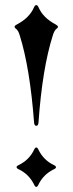

<svg xmlns="http://www.w3.org/2000/svg" viewBox="-20 -727 286 757"><path d="M37.6 0ZM37.6 -621.1Q37.6 -626 45.4 -629.9Q96.7 -656.7 114.3 -698.7Q118.2 -707 123 -707Q127.9 -707 131.8 -698.7Q149.4 -656.7 200.7 -629.9Q208.5 -625.5 208.5 -621.3Q208.5 -617.2 202.1 -612.8Q194.3 -606.9 188.5 -588.4Q147 -458.5 131.8 -244.6Q130.9 -231 123 -231Q115.2 -231 114.3 -244.6Q98.1 -459 57.6 -588.4Q51.8 -606.9 43.9 -612.8Q37.6 -617.2 37.6 -621.1ZM52.7 -75.7Q95.7 -96.2 115.2 -138.2Q118.7 -145.5 123 -145.5Q127.4 -145.5 130.9 -138.2Q151.4 -95.2 193.4 -75.7Q200.7 -72.3 200.7 -67.9Q200.7 -63.5 193.4 -60.1Q150.4 -39.6 130.9 2.4Q127.4 9.8 123 9.8Q118.7 9.8 115.2 2.4Q94.7 -40.5 52.7 -60.1Q45.4 -63.5 45.4 -67.9Q45.4 -72.3 52.7 -75.7Z"/></svg>

Font: UnifrakturMaguntia16
Style: Book
Weight: 400
Designer: j. 'mach' wust, Gerrit Ansmann, Georg Duffner, based on a font by Peter Wiegel, original typeface by Carl Albert Fahrenw
Version: Version 2017-03-19